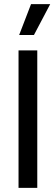

<svg xmlns="http://www.w3.org/2000/svg" viewBox="-20 -902 269 922"><path d="M69 0V-660H159V0ZM143 -734H72L129 -882H221Z"/></svg>

Font: Bricolage Grotesque 12pt Condensed
Style: Regular
Weight: 400
Width: 3
Designer: Mathieu Triay
Foundry: Atelier Triay
Version: Version 1.001; ttfautohint (v1.8.4.7-5d5b);gftools[0.9.33.de